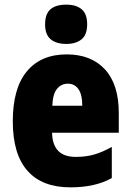

<svg xmlns="http://www.w3.org/2000/svg" viewBox="-20 -796 563 826"><path d="M267 -562Q372 -562 431.5 -497.5Q491 -433 491 -310V-225H204Q206 -121 306 -121Q349 -121 384.5 -131Q420 -141 461 -164V-30Q390 10 283 10Q161 10 98 -61.5Q35 -133 35 -274Q35 -416 95.5 -489Q156 -562 267 -562ZM272 -436Q244 -436 225.5 -414Q207 -392 205 -341H334Q334 -389 317.5 -412.5Q301 -436 272 -436ZM265 -776Q308 -776 331.5 -756Q355 -736 355 -691Q355 -647 331 -627Q307 -607 265 -607Q222 -607 198 -627Q174 -647 174 -691Q174 -736 197 -756Q220 -776 265 -776Z"/></svg>

Font: Noto Sans Gurmukhi UI Condensed Black
Style: Regular
Weight: 900
Width: 3
Designer: Jelle Bosma - Monotype Design Team
Foundry: Monotype Imaging Inc.
Version: Version 2.004; ttfautohint (v1.8.4.7-5d5b)